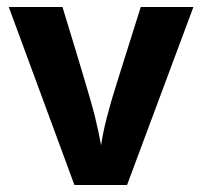

<svg xmlns="http://www.w3.org/2000/svg" viewBox="-20 -527 576 547"><path d="M342 0H192L5 -507H158Q238 -246 249.5 -199Q261 -152 268 -113Q277 -178 313 -291L381 -507H531Z"/></svg>

Font: Hind Madurai
Style: Bold
Weight: 700
Designer: Jyotish Sonowal
Foundry: Indian Type Foundry
Version: Version 0.702;PS 1.0;hotconv 1.0.81;makeotf.lib2.5.63406